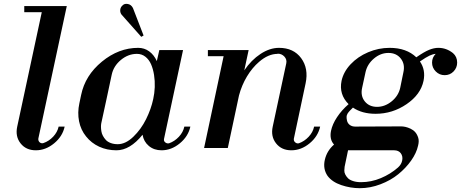

<svg xmlns="http://www.w3.org/2000/svg" viewBox="-20 -780 2430 1012"><path d="M70.8 -112.8 200.2 -715.8H107.9V-748H332L182.1 -49.8Q180.7 -37.6 189 -30Q197.3 -22.5 209 -25.9Q238.3 -36.1 260.5 -59.8Q282.7 -83.5 289.1 -112.8H320.8Q309.6 -61 265.1 -24.4Q220.7 12.2 168.9 12.2Q117.2 12.2 88.4 -24.4Q59.6 -61 70.8 -112.8Z M593.8 12.2Q544.4 12.2 502.9 -6.8Q461.4 -25.9 433.6 -61Q405.8 -95.2 396.7 -140.9Q387.7 -186.5 398.4 -235.8L407.7 -279.8Q428.7 -382.3 517.1 -455.1Q605.5 -527.8 708.5 -527.8Q740.7 -527.8 766.1 -509.5Q791.5 -491.2 806.6 -458L819.8 -516.1H944.8L844.7 -48.8Q841.8 -36.6 851.3 -29.3Q860.8 -22 871.6 -24.9Q900.4 -35.2 922.9 -59.1Q945.3 -83 951.7 -112.8H983.4Q972.2 -61 927.7 -24.4Q883.3 12.2 831.5 12.2Q792 12.2 764.6 -10.7Q737.3 -33.7 731.4 -69.8Q665 12.2 593.8 12.2ZM513.7 -129.9Q512.2 -122.1 512.2 -111.8Q512.2 -101.6 514.2 -88.6Q516.1 -75.7 522.5 -64Q528.8 -52.2 538.1 -42.2Q547.4 -32.2 563.7 -26.1Q580.1 -20 600.6 -20Q642.1 -20 682.9 -59.3Q723.6 -98.6 750 -151.9Q776.4 -205.1 787.6 -257.8Q794.4 -288.1 795.7 -320.8Q796.9 -353.5 792 -384.8Q787.1 -416 776.4 -440.9Q765.6 -465.8 746.3 -481Q727.1 -496.1 701.7 -496.1Q655.8 -496.1 617.2 -464.1Q578.6 -432.1 568.8 -386.2Q560.5 -347.7 541.5 -258.1Q522.5 -168.5 513.7 -129.9ZM620.6 -703.1Q612.3 -714.4 613.8 -728.5Q615.2 -742.7 626.5 -752Q636.2 -762.2 653.8 -759Q671.4 -755.9 680.7 -737.8L736.8 -592.8L724.6 -585.9Z M1417.5 -112.8Q1428.2 -162.1 1454.3 -284.7Q1480.5 -407.2 1488.8 -445.8Q1493.2 -466.3 1479 -481.7Q1464.8 -497.1 1443.4 -497.1V-496.1Q1394 -496.1 1345.7 -454.1Q1309.6 -423.3 1281.7 -377Q1253.9 -330.6 1239.7 -276.9L1180.7 0H1055.7L1158.7 -483.9H1075.7V-516.1H1290.5L1267.6 -409.2Q1304.7 -463.9 1353.3 -495.8Q1401.9 -527.8 1450.7 -527.8Q1527.3 -527.8 1567.4 -473.4Q1607.4 -418.9 1590.8 -340.8L1528.8 -48.8Q1527.3 -36.6 1536.4 -29.3Q1545.4 -22 1555.7 -24.9Q1584.5 -35.2 1606.9 -59.1Q1629.4 -83 1635.7 -112.8H1667.5Q1656.2 -61 1611.8 -24.4Q1567.4 12.2 1515.6 12.2Q1463.9 12.2 1435.1 -24.4Q1406.2 -61 1417.5 -112.8Z M1876.5 211.9Q1827.1 211.9 1778.8 195.6Q1730.5 179.2 1706.5 147Q1681.2 109.9 1692.1 62.3Q1703.1 14.6 1740.7 -18.1Q1715.8 -44.9 1724.6 -89.8Q1731.9 -125.5 1756.6 -162.6Q1781.2 -199.7 1817.4 -231Q1765.6 -282.7 1780.3 -354Q1790.5 -401.4 1828.1 -441.4Q1865.7 -481.4 1920.4 -504.6Q1975.1 -527.8 2033.7 -527.8Q2122.1 -527.8 2174.3 -478Q2215.8 -506.8 2241.7 -517.3Q2267.6 -527.8 2290.5 -527.8Q2333 -527.8 2367.7 -500Q2389.6 -481 2389.6 -450.2Q2389.6 -422.9 2370.6 -403.3Q2351.6 -383.8 2323.7 -383.8Q2296.4 -383.8 2276.9 -403.3Q2257.3 -422.9 2257.3 -450.2Q2257.3 -477.1 2276.4 -496.1Q2261.7 -495.1 2243.9 -486.8Q2226.1 -478.5 2193.4 -456.1Q2224.1 -411.6 2212.4 -354Q2197.3 -281.7 2123 -231Q2048.8 -180.2 1959.5 -180.2Q1888.2 -180.2 1840.3 -212.9Q1838.4 -210.9 1832.3 -204.8Q1826.2 -198.7 1824.5 -197Q1822.8 -195.3 1818.4 -190.2Q1814 -185.1 1812.7 -182.6Q1811.5 -180.2 1809.3 -175.3Q1807.1 -170.4 1806.9 -166.5Q1806.6 -162.6 1806.9 -157.2Q1807.1 -151.9 1808.6 -146Q1811.5 -130.9 1823.2 -121.8Q1835 -112.8 1851.6 -112.8L2094.7 -113.8Q2105 -113.8 2117.2 -111.1Q2129.4 -108.4 2144 -101.6Q2158.7 -94.7 2168.7 -83.3Q2178.7 -71.8 2184.3 -54.2Q2189.9 -36.6 2183.6 -12.2Q2175.3 26.4 2147.2 66.2Q2119.1 106 2079.1 138.4Q2039.1 170.9 1985.1 191.4Q1931.2 211.9 1876.5 211.9ZM1796.4 99.1Q1795.4 107.9 1794.9 118.4Q1794.4 128.9 1800 139.9Q1805.7 150.9 1814.5 159.7Q1823.2 168.5 1841.1 174.3Q1858.9 180.2 1883.3 180.2Q1936.5 180.2 1987.3 158.9Q2038.1 137.7 2077.6 103Q2096.2 86.4 2100.1 64.7Q2104 43 2092.3 27.6Q2080.6 12.2 2057.6 12.2H1814.5Q1805.2 58.1 1796.4 99.1ZM1888.7 -316.9Q1879.4 -274.9 1902.6 -245.8Q1925.8 -216.8 1967.3 -216.8Q2008.8 -216.8 2044.4 -245.8Q2080.1 -274.9 2089.4 -316.9Q2091.8 -330.6 2097.9 -358.6Q2104 -386.7 2106.4 -399.9Q2115.7 -441.9 2092.5 -471.4Q2069.3 -501 2027.3 -501Q1985.8 -501 1950.9 -471.4Q1916 -441.9 1906.7 -399.9Z"/></svg>

Font: Fin Serif Display
Style: Italic
Weight: 400
Italic angle: -12°
Designer: J. Blake Harris
Version: Version 1.006;FEAKit 1.0